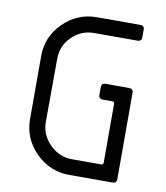

<svg xmlns="http://www.w3.org/2000/svg" viewBox="-74 -687 647 749"><g transform="rotate(10 250.0 -312.5)"><path d="M438 -607.9V-578.6Q438 -562 421.4 -562H250Q199.2 -562 162.4 -525.9Q125.5 -489.7 125.5 -438L124.5 -188Q124.5 -137.2 161.9 -99.6Q199.2 -62 250 -62H366.2Q374.5 -62 374.5 -70.3V-303.7Q374.5 -312 366.2 -312H328.6Q312 -312 312 -328.6V-357.9Q312 -374.5 328.6 -374.5H421.4Q438 -374.5 438 -357.9V-16.6Q438 0 421.4 0H250Q173.3 0 117.7 -55.4Q62 -110.8 62 -188V-438Q62 -514.6 117.7 -569.6Q173.3 -624.5 250 -624.5H421.4Q438 -624.5 438 -607.9Z"/></g></svg>

Font: GOSTRUS
Style: type_B
Weight: 400
Designer: Юрий и Татьяна Кривогуз
Version: Version 02.00